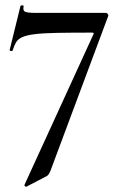

<svg xmlns="http://www.w3.org/2000/svg" viewBox="-20 -435 469 730"><path d="M172 214Q168 224 163.5 229.5Q159 235 151 238L80 275Q78 276 75 273Q72 270 73 268L335 -304Q339 -311 331 -311Q249 -311 196 -310Q143 -309 111.5 -305Q80 -301 64 -293.5Q48 -286 41 -274Q34 -262 28 -243Q27 -240 21.5 -241Q16 -242 17 -246L58 -413Q60 -415 65.5 -414.5Q71 -414 70 -412Q66 -395 75 -390.5Q84 -386 117 -386Q132 -386 163 -386Q194 -386 233 -386Q272 -386 311.5 -386Q351 -386 382 -386Q387 -386 390 -381.5Q393 -377 391 -373Z"/></svg>

Font: Cormorant SemiBold
Style: Regular
Weight: 600
Designer: Christian Thalmann (Catharsis Fonts)
Foundry: Catharsis Fonts
Version: Version 4.000